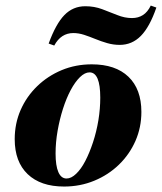

<svg xmlns="http://www.w3.org/2000/svg" viewBox="-20 -662 584 693"><path d="M211.3 11.3Q126.6 11.3 79.8 -33.5Q33.1 -78.2 33.1 -159.7Q33.1 -216.1 54.4 -264.9Q75.8 -313.7 114.1 -350.8Q152.4 -387.9 202.8 -408.9Q253.2 -429.8 311.3 -429.8Q396.8 -429.8 443.5 -385.1Q490.3 -340.3 490.3 -258.1Q490.3 -202.4 469 -153.6Q447.6 -104.8 409.3 -67.7Q371 -30.6 320.2 -9.7Q269.4 11.3 211.3 11.3ZM220.2 -17.7Q237.1 -17.7 254.8 -34.7Q272.6 -51.6 287.9 -81Q303.2 -110.5 315.7 -148.4Q328.2 -186.3 335.1 -227.8Q341.9 -269.4 341.9 -309.7Q341.9 -354.8 332.3 -377.8Q322.6 -400.8 303.2 -400.8Q286.3 -400.8 268.5 -383.5Q250.8 -366.1 235.1 -336.7Q219.4 -307.3 207.3 -269.4Q195.2 -231.5 187.9 -189.9Q180.6 -148.4 180.6 -108.1Q180.6 -63.7 190.7 -40.7Q200.8 -17.7 220.2 -17.7ZM175.8 -497.6 155.6 -504.8Q181.5 -575.8 212.5 -607.7Q243.5 -639.5 287.9 -639.5Q320.2 -639.5 348.4 -629Q376.6 -618.5 403.2 -607.7Q429.8 -596.8 456.5 -596.8Q479 -596.8 496 -607.7Q512.9 -618.5 524.2 -641.9L544.4 -634.7Q520.2 -564.5 488.3 -532.3Q456.5 -500 412.1 -500Q388.7 -500 366.5 -506.5Q344.4 -512.9 323.8 -521.4Q303.2 -529.8 283.5 -536.3Q263.7 -542.7 244.4 -542.7Q222.6 -542.7 205.2 -531.5Q187.9 -520.2 175.8 -497.6Z"/></svg>

Font: Playfair 5pt SemiExpanded Light Black
Style: Italic
Weight: 900
Italic angle: -15.6°
Version: Version 2.001;gftools[0.9.30]